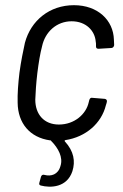

<svg xmlns="http://www.w3.org/2000/svg" viewBox="-20 -534 475 740"><path d="M322 -140C312 -94 267 -54 207 -54C150 -54 116 -93 116 -150C117 -176 119 -211 124 -253C129 -293 135 -329 142 -355C154 -412 199 -452 256 -452C312 -452 346 -415 349 -373C350 -369 350 -366 350 -361C350 -359 350 -357 350 -355C350 -348 354 -346 360 -346L409 -349C414 -349 419 -353 420 -360L419 -381C417 -456 357 -514 265 -514C171 -514 99 -455 76 -369C69 -337 61 -298 55 -254C50 -212 47 -172 48 -138C49 -59 95 -4 173 7C175 7 177 7 177 9C205 37 224 73 213 106C204 139 177 147 151 140C145 138 140 141 138 147L132 169C130 176 131 179 137 181C175 191 238 189 259 126C271 88 265 49 230 11C228 9 229 7 232 6C311 -6 371 -59 388 -128C390 -133 391 -138 392 -142C393 -149 389 -152 384 -153L335 -157C330 -158 326 -155 324 -148C323 -145 323 -143 322 -140Z"/></svg>

Font: Barlow Semi Condensed
Style: Italic
Weight: 400
Width: 4
Italic angle: -7°
Designer: Jeremy Tribby
Foundry: Tribby Type
Version: Version 1.422;hotconv 1.0.109;makeotfexe 2.5.65596